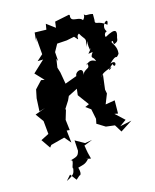

<svg xmlns="http://www.w3.org/2000/svg" viewBox="-141 -837 952 1180"><g transform="rotate(-15 334.5 -247.0)"><path d="M634 -496C667 -506 660 -521 663 -531C675 -568 674 -596 597 -552C591 -563 598 -582 612 -584C577 -628 652 -679 626 -622C576 -665 549 -635 557 -672V-709C526 -720 500 -700 503 -734C507 -674 462 -689 492 -680C480 -724 408 -685 418 -738L414 -743L321 -724L316 -686L262 -726L256 -690L182 -692L176 -632L183 -661L192 -551L154 -517L189 -518L115 -449L166 -395L144 -399L100 -352L89 -298L85 -216L123 -227L57 -203L94 -152L102 -68L51 -42L91 16L102 2L190 -21L225 20L216 -59L235 -57L227 -124L245 -184L242 -188L272 -235L284 -261L343 -291L338 -251L390 -180L364 -169L396 -146L409 -82L403 -52L455 -20L511 -13L540 34L616 -15L541 1L583 -29L526 -82L548 -78L549 -162L489 -152L514 -215L509 -241L521 -336C482 -304 492 -272 488 -277C503 -335 521 -344 583 -365C567 -345 545 -341 594 -381C604 -340 635 -407 582 -387C643 -445 615 -393 646 -432C655 -493 603 -515 632 -518ZM495 -484C466 -441 493 -462 501 -424C451 -461 423 -384 444 -427C460 -380 417 -408 400 -351C429 -418 359 -400 360 -367L284 -339L271 -414L261 -447L269 -501L276 -485L272 -543L298 -590L360 -594L409 -604C449 -557 413 -600 443 -615C470 -565 484 -582 464 -525C501 -587 468 -575 483 -498C482 -507 507 -526 467 -480ZM166 208 197 249 222 227C210 227 243 242 226 180C255 171 272 173 297 144C291 141 260 136 316 146C298 83 301 64 297 59L352 37L306 45L247 12L251 79C242 112 237 112 181 128C227 111 181 172 195 177C188 197 199 211 137 241Z"/></g></svg>

Font: Asimov Aggro
Style: CondIt
Weight: 500
Designer: Google
Version: Version 2.000980; 2014